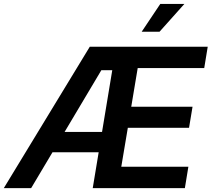

<svg xmlns="http://www.w3.org/2000/svg" viewBox="-46 -968 1089 988"><path d="M-26.4 0 416 -727.5H1022.9L1004.9 -617.7H662.6L629.4 -418.9H944.8L926.8 -310.5H611.8L578.1 -109.9H923.3L905.3 0H431.2L531.7 -606.9H475.6L114.3 0ZM173.3 -184.6 190.4 -289.1H543L525.9 -184.6ZM683.1 -804.7 778.8 -947.8H902.8L774.9 -804.7Z"/></svg>

Font: Inter 20pt SemiBold
Style: Italic
Weight: 600
Italic angle: -9.3988°
Version: Version 4.001;git-66647c0bb